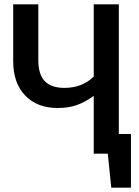

<svg xmlns="http://www.w3.org/2000/svg" viewBox="-20 -710 640 887"><path d="M585 -91V157H494L478 0H413V-267Q373 -238 334.5 -224.5Q296 -211 247 -211Q152 -211 96.5 -268.5Q41 -326 41 -427V-690H157V-433Q157 -366 187 -335Q217 -304 278 -304Q359 -304 413 -356V-690H529V-91Z"/></svg>

Font: Fira Mono Medium
Style: Regular
Weight: 500
Designer: Carrois Corporate & Edenspiekermann AG
Foundry: Carrois Corporate GbR & Edenspiekermann AG
Version: Version 3.206